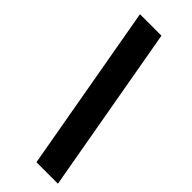

<svg xmlns="http://www.w3.org/2000/svg" viewBox="-267 -790 885 885"><g transform="rotate(45 176.0 -347.0)"><path d="M197 63 52 -757H192L337 63Z"/></g></svg>

Font: Mulish ExtraLight Black
Style: Italic
Weight: 900
Italic angle: -9°
Version: Version 3.603